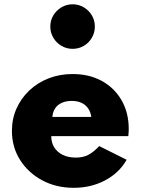

<svg xmlns="http://www.w3.org/2000/svg" viewBox="-20 -882 678 918"><path d="M332.5 16Q248.5 16 181.5 -20Q114.5 -56 75.8 -117.5Q37 -179 37 -256.5Q37 -314 59 -363.2Q81 -412.5 120.5 -449.8Q160 -487 212.8 -507.5Q265.5 -528 327 -528Q407 -528 467.2 -494.8Q527.5 -461.5 561.5 -402.2Q595.5 -343 595.5 -265Q595.5 -258.5 595.2 -253Q595 -247.5 593.5 -231H225Q225 -200 239.5 -177Q254 -154 280.5 -141.2Q307 -128.5 343 -128.5Q376.5 -128.5 401.5 -141.2Q426.5 -154 454.5 -183.5L585.5 -118Q549.5 -55 482.2 -19.5Q415 16 332.5 16ZM230.5 -323H416.5Q413 -348 400.5 -365Q388 -382 368.5 -390.8Q349 -399.5 323 -399.5Q296 -399.5 275.8 -390.5Q255.5 -381.5 244 -364.5Q232.5 -347.5 230.5 -323ZM327.5 -648.5Q298 -648.5 273.8 -662.8Q249.5 -677 235 -701.5Q220.5 -726 220.5 -755Q220.5 -784.5 235 -808.5Q249.5 -832.5 273.8 -847Q298 -861.5 327.5 -861.5Q356.5 -861.5 380.8 -847Q405 -832.5 419.2 -808.5Q433.5 -784.5 433.5 -755Q433.5 -726 419.2 -701.5Q405 -677 380.8 -662.8Q356.5 -648.5 327.5 -648.5Z"/></svg>

Font: Spartan Thin ExtraBold
Style: Regular
Weight: 800
Version: Version 1.004